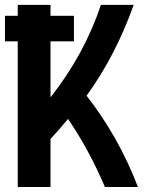

<svg xmlns="http://www.w3.org/2000/svg" viewBox="-20 -752 626 772"><path d="M51.3 0V-585.9H0V-688.5H51.3V-732.4H183.1V-688.5H277.3V-585.9H183.1V-360.4Q320.3 -535.2 385.7 -732.4H517.6Q443.8 -526.4 328.1 -367.2Q456.5 -203.1 534.7 0H401.9Q337.4 -151.4 253.4 -273.9Q220.7 -233.4 183.1 -193.4V0Z"/></svg>

Font: Consola Mono
Style: Bold
Weight: 700
Monospace: yes
Designer: Wojciech Kalinowski "wmk69" (wmk69@o2.pl)
Foundry: Wojciech Kalinowski "wmk69" (wmk69@o2.pl)
Version: Version 2.1.0